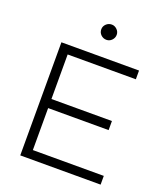

<svg xmlns="http://www.w3.org/2000/svg" viewBox="-152 -950 909 1053"><g transform="rotate(20 302.5 -423.0)"><path d="M91 0V-660H544V-609H146V-349H499V-296H146V-51H560V0ZM272 -802Q272 -820 285.5 -833Q299 -846 318 -846Q335 -846 348.5 -833Q362 -820 362 -802Q362 -784 349 -770.5Q336 -757 318 -757Q299 -757 285.5 -770Q272 -783 272 -802Z"/></g></svg>

Font: Human Sans Light
Style: Regular
Weight: 300
Designer: Tim Radville
Foundry: Continuum
Version: Version 1.000;FEAKit 1.0